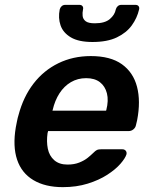

<svg xmlns="http://www.w3.org/2000/svg" viewBox="-20 -761 615 791"><path d="M239 10Q166 10 117.5 -19Q69 -48 50.5 -103Q32 -158 45 -236Q47 -246 50 -261.5Q53 -277 56 -286Q76 -362 118 -416.5Q160 -471 220.5 -500.5Q281 -530 354 -530Q435 -530 482 -496.5Q529 -463 544.5 -403.5Q560 -344 545 -266L540 -245Q538 -235 529.5 -228Q521 -221 510 -221H178Q178 -221 177.5 -218Q177 -215 176 -213Q171 -178 177 -148.5Q183 -119 203.5 -101Q224 -83 258 -83Q286 -83 307 -91.5Q328 -100 341.5 -111Q355 -122 362 -129Q374 -141 380 -143.5Q386 -146 397 -146H484Q493 -146 498 -140Q503 -134 501 -125Q496 -109 476 -86Q456 -63 422 -41Q388 -19 341.5 -4.5Q295 10 239 10ZM196 -305H417L418 -308Q428 -347 420.5 -376.5Q413 -406 391.5 -422.5Q370 -439 335 -439Q300 -439 272 -422.5Q244 -406 225 -376.5Q206 -347 197 -308ZM361 -588Q304 -588 272 -607Q240 -626 229.5 -656.5Q219 -687 226 -722Q228 -730 234 -735.5Q240 -741 249 -741H307Q316 -741 320 -735.5Q324 -730 322 -722Q319 -708 320.5 -695Q322 -682 333 -673.5Q344 -665 371 -665Q412 -665 432.5 -682.5Q453 -700 457 -722Q459 -730 465 -735.5Q471 -741 480 -741H538Q547 -741 551 -735.5Q555 -730 553 -722Q545 -687 523 -656.5Q501 -626 461.5 -607Q422 -588 361 -588Z"/></svg>

Font: Rubik Medium
Style: Italic
Weight: 500
Italic angle: -12°
Designer: Hubert and Fischer
Foundry: Hubert and Fischer
Version: Version 2.300;gftools[0.9.30]